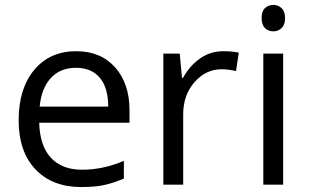

<svg xmlns="http://www.w3.org/2000/svg" viewBox="-20 -754 1262 784"><path d="M312 9.8Q193.4 9.8 124.8 -62.5Q56.2 -134.8 56.2 -263.2Q56.2 -392.6 119.9 -468.8Q183.6 -544.9 291 -544.9Q391.6 -544.9 450.2 -478.8Q508.8 -412.6 508.8 -304.2V-252.9H140.1Q142.6 -158.7 187.7 -109.9Q232.9 -61 314.9 -61Q401.4 -61 485.8 -97.2V-24.9Q442.9 -6.3 404.5 1.7Q366.2 9.8 312 9.8ZM290 -477.1Q225.6 -477.1 187.3 -435.1Q148.9 -393.1 142.1 -318.8H421.9Q421.9 -395.5 387.7 -436.3Q353.5 -477.1 290 -477.1Z M891.1 -544.9Q926.8 -544.9 955.1 -539.1L943.8 -463.9Q910.6 -471.2 885.3 -471.2Q820.3 -471.2 774.2 -418.5Q728 -365.7 728 -287.1V0H647V-535.2H713.9L723.1 -436H727.1Q756.8 -488.3 798.8 -516.6Q840.8 -544.9 891.1 -544.9Z M1136.2 0H1055.2V-535.2H1136.2ZM1048.3 -680.2Q1048.3 -708 1062 -720.9Q1075.7 -733.9 1096.2 -733.9Q1115.7 -733.9 1129.9 -720.7Q1144 -707.5 1144 -680.2Q1144 -652.8 1129.9 -639.4Q1115.7 -626 1096.2 -626Q1075.7 -626 1062 -639.4Q1048.3 -652.8 1048.3 -680.2Z"/></svg>

Font: Samim FD
Style: FD
Weight: 400
Foundry: DejaVu fonts team - Redesigned by Saber Rastikerdar
Version: Version 4.0.5